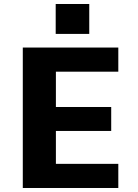

<svg xmlns="http://www.w3.org/2000/svg" viewBox="-20 -937 690 957"><path d="M93.6 0V-700H569.7V-579.7H258.6V-403.7H534.3V-284.3H258.6V-120.3H569.7V0ZM257.6 -917.1H424.9V-768H257.6Z"/></svg>

Font: Trispace Thin
Style: Regular
Weight: 100
Designer: Tyler Finck
Foundry: Etcetera Type Company
Version: Version 1.210